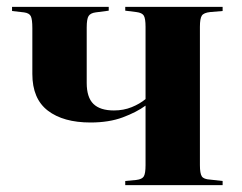

<svg xmlns="http://www.w3.org/2000/svg" viewBox="-20 -538 702 558"><path d="M344 0V-12L376 -15Q393 -17 398 -25.5Q403 -34 403 -58V-231Q377 -212 337 -197Q297 -182 243 -182Q164 -182 119 -216.5Q74 -251 74 -323V-456Q74 -482 69.5 -491Q65 -500 50 -502L15 -506V-518H296V-507L258 -502Q243 -500 237.5 -491.5Q232 -483 232 -458V-297Q232 -255 251.5 -236Q271 -217 311 -217Q339 -217 362.5 -226.5Q386 -236 403 -250V-460Q403 -484 398 -492.5Q393 -501 376 -503L344 -507V-518H627V-506L591 -503Q572 -501 566.5 -492.5Q561 -484 561 -460V-58Q561 -34 566.5 -25.5Q572 -17 591 -16L627 -12V0Z"/></svg>

Font: Literata 72pt
Style: Bold
Weight: 700
Designer: Latin by Veronika Burian and Jose Scaglione. Greek by Irene Vlachou. Cyrillic by Vera Evstafieva.
Foundry: TypeTogether
Version: Version 3.002